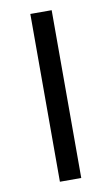

<svg xmlns="http://www.w3.org/2000/svg" viewBox="-78 -702 433 744"><g transform="rotate(-10 138.0 -330.0)"><path d="M180.2 -660.2V0H96.2V-660.2Z"/></g></svg>

Font: Human Sans
Style: Regular
Weight: 400
Designer: Tim Radville
Foundry: Continuum
Version: Version 1.000;FEAKit 1.0